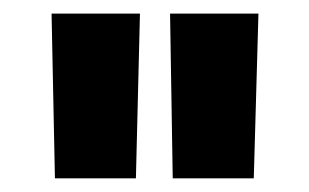

<svg xmlns="http://www.w3.org/2000/svg" viewBox="-20 -700 451 280"><path d="M178.2 -439.9H60.1L55.2 -680.2H184.1ZM350.1 -439.9H231.9L228 -680.2H356.9Z"/></svg>

Font: TitilliumWeb-Bold
Style: Bold
Weight: 700
Version: Version 1.001;PS 57.000;hotconv 1.0.70;makeotf.lib2.5.55311